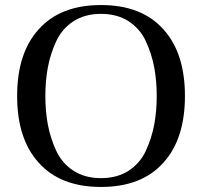

<svg xmlns="http://www.w3.org/2000/svg" viewBox="-20 -727 802 762"><path d="M170 -460Q160 -407 160 -346Q160 -285 170 -232Q180 -179 203 -129Q226 -79 271.5 -49.5Q317 -20 381 -20Q445 -20 490.5 -49.5Q536 -79 559 -129Q582 -179 592 -232Q602 -285 602 -346Q602 -407 592 -460Q582 -513 559 -563Q536 -613 490.5 -642.5Q445 -672 381 -672Q317 -672 271.5 -642.5Q226 -613 203 -563Q180 -513 170 -460ZM133 -610Q219 -707 381 -707Q543 -707 629 -610Q714 -516 714 -346Q714 -176 629 -82Q543 15 381 15Q219 15 133 -82Q48 -176 48 -346Q48 -516 133 -610Z"/></svg>

Font: Heuristica
Style: Regular
Weight: 400
Version: Version 1.0.1 ; ttfautohint (v1.4.1)